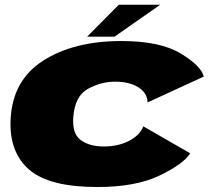

<svg xmlns="http://www.w3.org/2000/svg" viewBox="-20 -764 876 791"><path d="M381 6.5Q540 6.5 638.8 -41.5Q737.5 -89.5 763.5 -132.5L570.5 -243.5Q556.5 -207 511.8 -183.8Q467 -160.5 407.5 -160.5Q348.5 -160.5 312.5 -187Q276.5 -213.5 282 -283Q289 -369 342.8 -398.2Q396.5 -427.5 454.5 -427.5Q513.5 -427.5 550.2 -404.2Q587 -381 588 -342L819.5 -448.5Q808.5 -493 723.8 -544Q639 -595 480 -595Q283 -595 156.2 -513Q29.5 -431 23.5 -267.5Q18.5 -135 101.2 -64.2Q184 6.5 381 6.5ZM339 -613H452L640 -744.5H469.5Z"/></svg>

Font: Anybody Expanded Black
Style: Italic
Weight: 900
Width: 7
Italic angle: -10°
Version: Version 1.113;gftools[0.9.25]